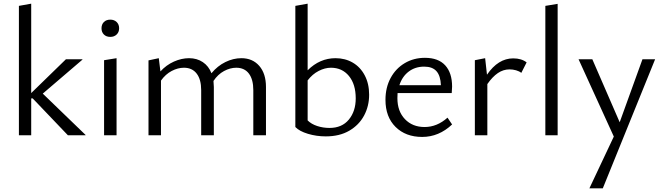

<svg xmlns="http://www.w3.org/2000/svg" viewBox="-20 -737 3614 1046"><path d="M158 -201H150V0H83V-705L150 -717V-230L339 -414H429V-412L213 -227L446 -2V0H350Z M547 -409 615 -420V0H547ZM581 -630Q602 -630 615.5 -617Q629 -604 629 -583Q629 -562 615.5 -549Q602 -536 581 -536Q559 -536 546 -549Q533 -562 533 -583Q533 -604 546 -617Q559 -630 581 -630Z M1267 -368Q1234 -368 1200.5 -350Q1167 -332 1143 -296Q1145 -276 1145 -263V0H1076V-246Q1076 -304 1051.5 -336Q1027 -368 982 -368Q949 -368 915.5 -350.5Q882 -333 857 -298V0H789V-408L845 -420L854 -348Q886 -383 927.5 -401.5Q969 -420 1010 -420Q1053 -420 1085 -398.5Q1117 -377 1132 -338Q1165 -378 1208 -399Q1251 -420 1295 -420Q1356 -420 1392.5 -378Q1429 -336 1429 -263V0H1360V-246Q1360 -304 1336 -336Q1312 -368 1267 -368Z M1589 -45V-705L1656 -717V-354Q1722 -420 1808 -420Q1860 -420 1901.5 -396Q1943 -372 1967 -326.5Q1991 -281 1991 -221Q1991 -159 1963.5 -107.5Q1936 -56 1883 -25Q1830 6 1755 6Q1704 6 1657.5 -8Q1611 -22 1589 -45ZM1775 -40Q1843 -40 1880.5 -85.5Q1918 -131 1918 -201Q1918 -278 1881 -323Q1844 -368 1783 -368Q1750 -368 1716 -350.5Q1682 -333 1656 -299V-81Q1676 -61 1708 -50.5Q1740 -40 1775 -40Z M2080 -193Q2080 -260 2108 -312Q2136 -364 2185 -393Q2234 -422 2295 -422Q2368 -422 2405.5 -381Q2443 -340 2443 -265Q2443 -252 2441 -230H2146L2145 -202Q2145 -131 2186 -88Q2227 -45 2293 -45Q2361 -45 2418 -96L2443 -59Q2371 9 2280 9Q2190 9 2135 -45.5Q2080 -100 2080 -193ZM2382 -273Q2380 -324 2358 -349Q2336 -374 2291 -374Q2242 -374 2206.5 -347Q2171 -320 2156 -273Z M2567 -409 2623 -420 2633 -330Q2694 -419 2776 -419Q2821 -419 2849 -397L2820 -340Q2809 -349 2791.5 -354Q2774 -359 2756 -359Q2722 -359 2692.5 -339Q2663 -319 2635 -279V0H2567Z M2951 -705 3018 -716V0H2951Z M3549 -414 3264 289H3191L3324 7L3132 -414H3207L3356 -71L3480 -414Z"/></svg>

Font: QiushuiShotai Bright
Style: Regular
Weight: 400
Designer: Christian Thalmann (Catharsis Fonts)
Version: Version 1.250;